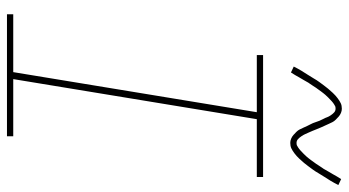

<svg xmlns="http://www.w3.org/2000/svg" viewBox="-245 -756 1001 551"><g transform="rotate(90 255.5 -480.5)"><path d="M371 0H21V-18H187L302 -717H138V-735H488V-717H322L207 -18H371ZM390 -813Q384 -813 378 -815.5Q372 -818 367.5 -822Q363 -826 358.5 -830.5Q354 -835 351.5 -840Q349 -845 346.5 -850.5Q344 -856 341.5 -861.5Q339 -867 336 -872.5Q333 -878 331 -884.5Q329 -891 326.5 -897Q324 -903 321 -908.5Q318 -914 316.5 -918.5Q315 -923 311 -929Q307 -935 302.5 -939Q298 -943 292 -943Q287 -943 285 -942Q283 -941 279 -938.5Q275 -936 270.5 -932Q266 -928 260 -922Q254 -916 252 -913.5Q250 -911 247.5 -908Q245 -905 242.5 -901.5Q240 -898 237.5 -894.5Q235 -891 232 -887Q229 -883 226.5 -878.5Q224 -874 220.5 -869.5Q217 -865 214.5 -860Q212 -855 208.5 -849.5Q205 -844 202 -838.5Q199 -833 195.5 -827Q192 -821 188 -815L171 -823Q177 -835 183 -845Q189 -855 195 -864Q201 -873 205.5 -881Q210 -889 215.5 -896.5Q221 -904 225.5 -910Q230 -916 234.5 -921.5Q239 -927 246.5 -935Q254 -943 262 -949Q270 -955 276.5 -958Q283 -961 292 -961Q298 -961 304 -958.5Q310 -956 314.5 -952Q319 -948 323.5 -943.5Q328 -939 330.5 -934Q333 -929 335.5 -923.5Q338 -918 340.5 -912.5Q343 -907 345.5 -901.5Q348 -896 350.5 -889.5Q353 -883 355.5 -877Q358 -871 360.5 -865.5Q363 -860 365 -855.5Q367 -851 371 -845Q375 -839 379.5 -835Q384 -831 390 -831Q395 -831 397 -832Q399 -833 403 -835.5Q407 -838 411.5 -842Q416 -846 422 -852Q428 -858 430 -860.5Q432 -863 434.5 -866Q437 -869 439.5 -872.5Q442 -876 444.5 -879.5Q447 -883 450 -887Q453 -891 455.5 -895.5Q458 -900 461.5 -904.5Q465 -909 467.5 -914Q470 -919 473.5 -924.5Q477 -930 480 -935.5Q483 -941 486.5 -947Q490 -953 494 -959L511 -951Q505 -939 499 -929Q493 -919 487 -910Q481 -901 476.5 -893Q472 -885 466.5 -877.5Q461 -870 456.5 -864Q452 -858 447.5 -852.5Q443 -847 435.5 -839Q428 -831 420 -825Q412 -819 405.5 -816Q399 -813 390 -813Z"/></g></svg>

Font: Iosevka Term Curly Th Obl
Style: Regular
Weight: 100
Italic angle: -9°
Designer: Belleve Invis
Foundry: Belleve Invis
Version: Version 32.3.0